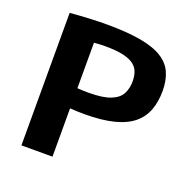

<svg xmlns="http://www.w3.org/2000/svg" viewBox="-127 -839 949 962"><g transform="rotate(20 347.5 -358.0)"><path d="M87.1 0V-706.6Q142.5 -711.1 191.2 -713.5Q239.9 -715.8 282 -715.8Q391 -715.8 463.9 -702.7Q536.8 -689.6 579.6 -662.7Q622.5 -635.8 640.6 -594.8Q658.8 -553.8 658.8 -497.9Q658.8 -441.5 642.4 -396.4Q626.1 -351.4 588.5 -319.7Q551 -288.1 487.4 -271.5Q423.7 -254.9 328.9 -254.9Q311.3 -254.9 292.3 -255.6Q273.3 -256.2 252.7 -257.5V0ZM310.4 -362.8Q389.3 -362.8 430.3 -379.5Q471.4 -396.3 486.2 -425.4Q501.1 -454.5 501.1 -490.7Q501.1 -516.5 494.2 -538.4Q487.3 -560.4 467.6 -576.5Q447.9 -592.7 410.3 -601.6Q372.6 -610.5 310.7 -610.5Q298.1 -610.5 283.6 -609.8Q269.1 -609.1 252.7 -607.7V-365Q268.8 -363.8 283.2 -363.3Q297.6 -362.8 310.4 -362.8Z"/></g></svg>

Font: Comme
Style: Regular
Weight: 400
Designer: Vernon Adams
Foundry: Vernon Adams
Version: Version 1.000;gftools[0.9.27]